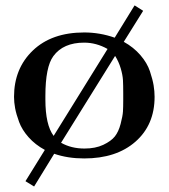

<svg xmlns="http://www.w3.org/2000/svg" viewBox="-20 -571 615 698"><path d="M31 -219Q31 -322 99.5 -387.5Q168 -453 286 -453Q343 -453 397 -434L469 -551H470L500 -532V-531L430 -419Q466 -399 490.5 -370.5Q515 -342 525 -312Q535 -282 538.5 -260.5Q542 -239 542 -219Q542 -117 472.5 -56Q403 5 286 5Q226 5 177 -12L104 107L73 88V87L143 -26Q108 -45 84 -72Q60 -99 49.5 -127.5Q39 -156 35 -177.5Q31 -199 31 -219ZM145 -209Q145 -117 175 -77L371 -393Q330 -416 286 -416Q210 -416 174 -367Q145 -328 145 -222ZM202 -52Q239 -31 287 -31Q327 -31 355.5 -44.5Q384 -58 397.5 -75Q411 -92 418.5 -120.5Q426 -149 427 -165.5Q428 -182 428 -208V-231Q428 -262 427 -280Q426 -298 419 -322Q412 -346 399 -367H398Z"/></svg>

Font: CMU Serif
Style: Bold
Weight: 700
Version: Version 0.7.0